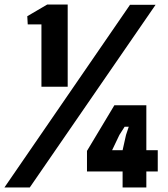

<svg xmlns="http://www.w3.org/2000/svg" viewBox="-106 -821 734 841"><path d="M75.5 -441V-714H15.5L13.5 -750L100.5 -801H190.5V-441ZM-86.5 0 463.5 -800H575.5L24.5 0ZM535 -360V-163H585V-70H535V0H431V-70H275V-160L395 -360ZM431 -163 446 -230 458 -266H440L417 -230L385 -163Z"/></svg>

Font: Big Shoulders Text Thin Black
Style: Regular
Weight: 900
Version: Version 2.002